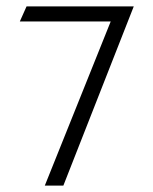

<svg xmlns="http://www.w3.org/2000/svg" viewBox="-20 -590 479 600"><path d="M42 -523H326L120 -10H178L398 -570H63Z"/></svg>

Font: Charger Sport
Style: ExLit
Weight: 200
Designer: Jasper
Foundry: Cannot Into Space Fonts
Version: Version 1.1